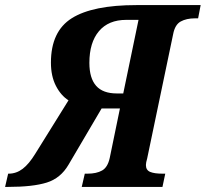

<svg xmlns="http://www.w3.org/2000/svg" viewBox="-64 -734 808 754"><path d="M-32 -52H-30Q0 -52 25 -71Q50 -90 75 -131L205 -340Q175 -359 155.5 -397Q136 -435 136 -488Q136 -611 218 -662.5Q300 -714 472 -714H724L714 -662H702Q668 -662 645.5 -649.5Q623 -637 616 -600L514 -112Q509 -95 509 -86Q509 -66 525.5 -59Q542 -52 574 -52H585L574 0H257L269 -52H280Q315 -52 337 -64.5Q359 -77 367 -114L407 -308H335L205 -87Q174 -34 119.5 -17Q65 0 -32 0H-44ZM420 -367 480 -656H432Q362 -656 324.5 -611.5Q287 -567 287 -487Q287 -427 313.5 -397Q340 -367 395 -367Z"/></svg>

Font: Noto Serif Narrow
Style: Bold Italic
Weight: 700
Width: 4
Italic angle: -12°
Designer: Monotype Design Team
Foundry: Monotype Imaging Inc.
Version: Version 1.001